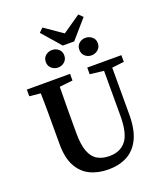

<svg xmlns="http://www.w3.org/2000/svg" viewBox="-180 -1133 1089 1269"><g transform="rotate(-20 364.5 -498.5)"><path d="M459 -617V-664H699V-617L614 -607V-278Q614 -173 582.5 -108Q551 -43 494.5 -13Q438 17 363 17Q290 17 234 -10Q178 -37 146 -96Q114 -155 114 -250V-359Q114 -421 114 -483.5Q114 -546 112 -609L34 -617V-664H338V-617L245 -607Q244 -546 243.5 -484Q243 -422 243 -359V-281Q243 -200 261 -152.5Q279 -105 314 -84.5Q349 -64 398 -64Q475 -64 515.5 -115.5Q556 -167 556 -291V-606ZM279 -730Q253 -730 233.5 -747Q214 -764 214 -792Q214 -820 233.5 -836.5Q253 -853 279 -853Q305 -853 324.5 -836.5Q344 -820 344 -792Q344 -764 324.5 -747Q305 -730 279 -730ZM514 -730Q488 -730 469 -747Q450 -764 450 -792Q450 -820 469 -836.5Q488 -853 514 -853Q540 -853 560 -836.5Q580 -820 580 -792Q580 -764 560 -747Q540 -730 514 -730ZM271 -1014 397 -927 523 -1014 551 -987 437 -856H357L243 -987Z"/></g></svg>

Font: Source Serif 4 Semibold
Style: Regular
Weight: 600
Designer: Frank Grießhammer
Foundry: Adobe
Version: Version 4.005;hotconv 1.1.0;makeotfexe 2.6.0